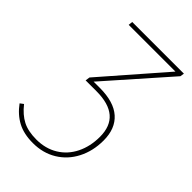

<svg xmlns="http://www.w3.org/2000/svg" viewBox="-218 -761 851 851"><g transform="rotate(45 207.5 -335.5)"><path d="M410 -662 155 -373H194Q282 -373 326.5 -333.5Q371 -294 371 -220Q371 -154 344 -101.5Q317 -49 268.5 -19.5Q220 10 157 10Q100 10 60.5 -11Q21 -32 -9 -73L7 -85Q37 -47 71 -29.5Q105 -12 157 -12Q214 -12 257.5 -38.5Q301 -65 324.5 -112.5Q348 -160 348 -220Q348 -352 194 -352H126L129 -373L380 -661H87L89 -681H413Z"/></g></svg>

Font: Fira Sans Condensed Thin
Style: Italic
Weight: 250
Width: 3
Italic angle: -8°
Designer: Carrois Corporate & Edenspiekermann AG
Foundry: Carrois Corporate GbR & Edenspiekermann AG
Version: Version 4.203